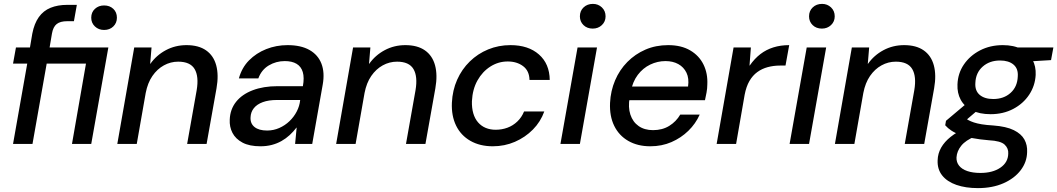

<svg xmlns="http://www.w3.org/2000/svg" viewBox="-20 -740 5435 987"><path d="M47 0 120 -413H47L62 -496H134L146 -567Q156 -619 179.5 -652Q203 -685 240 -700Q277 -715 325 -715H375L360 -631H325Q290 -631 271.5 -616.5Q253 -602 247 -567L235 -496H537L449 0H350L422 -413H220L147 0ZM515 -586Q487 -586 468 -604Q449 -622 449 -649Q449 -677 468 -694.5Q487 -712 515 -712Q544 -712 562.5 -694.5Q581 -677 581 -649Q581 -622 562.5 -604Q544 -586 515 -586Z M583 0 670 -496H759L752 -412H753Q784 -456 832.5 -482Q881 -508 939 -508Q1001 -508 1039.5 -481Q1078 -454 1091.5 -404Q1105 -354 1093 -286L1042 0H942L991 -276Q1003 -347 980.5 -385Q958 -423 896 -423Q857 -423 822.5 -404Q788 -385 763.5 -349.5Q739 -314 729 -262L683 0Z M1319 12Q1262 12 1226.5 -7Q1191 -26 1175 -57Q1159 -88 1161 -125Q1163 -178 1193.5 -216.5Q1224 -255 1279 -276Q1334 -297 1407 -297H1537Q1545 -341 1536.5 -369.5Q1528 -398 1504.5 -412Q1481 -426 1444 -426Q1399 -426 1361.5 -403.5Q1324 -381 1308 -337H1208Q1223 -392 1260 -429.5Q1297 -467 1348.5 -487.5Q1400 -508 1458 -508Q1527 -508 1571 -483Q1615 -458 1632.5 -412.5Q1650 -367 1639 -305L1585 0H1497L1505 -84H1504Q1488 -63 1469 -45.5Q1450 -28 1427 -15Q1404 -2 1377 5Q1350 12 1319 12ZM1353 -69Q1386 -69 1415.5 -82Q1445 -95 1468 -117Q1491 -139 1505.5 -167Q1520 -195 1523 -225V-226H1404Q1361 -226 1331 -215Q1301 -204 1285 -184Q1269 -164 1268 -137Q1266 -105 1288.5 -87Q1311 -69 1353 -69Z M1708 0 1795 -496H1884L1877 -412H1878Q1909 -456 1957.5 -482Q2006 -508 2064 -508Q2126 -508 2164.5 -481Q2203 -454 2216.5 -404Q2230 -354 2218 -286L2167 0H2067L2116 -276Q2128 -347 2105.5 -385Q2083 -423 2021 -423Q1982 -423 1947.5 -404Q1913 -385 1888.5 -349.5Q1864 -314 1854 -262L1808 0Z M2513 12Q2447 12 2398 -16Q2349 -44 2324.5 -94.5Q2300 -145 2303 -212Q2306 -276 2330 -330Q2354 -384 2395 -424Q2436 -464 2489.5 -486Q2543 -508 2604 -508Q2696 -508 2750.5 -460Q2805 -412 2806 -329H2702Q2701 -376 2669 -400Q2637 -424 2590 -424Q2542 -424 2501 -398Q2460 -372 2434.5 -326.5Q2409 -281 2406 -220Q2405 -185 2413 -157.5Q2421 -130 2437.5 -111Q2454 -92 2477 -82.5Q2500 -73 2528 -73Q2560 -73 2588.5 -83.5Q2617 -94 2639.5 -115.5Q2662 -137 2674 -167H2778Q2759 -114 2719.5 -74Q2680 -34 2627 -11Q2574 12 2513 12Z M2861 0 2949 -496H3049L2961 0ZM3027 -593Q2998 -593 2979.5 -611Q2961 -629 2961 -656Q2961 -684 2980 -702Q2999 -720 3028 -720Q3055 -720 3074 -702Q3093 -684 3093 -656Q3093 -629 3074 -611Q3055 -593 3027 -593Z M3323 12Q3258 12 3210 -15.5Q3162 -43 3137.5 -93Q3113 -143 3116 -211Q3119 -273 3142 -327Q3165 -381 3205 -421.5Q3245 -462 3298 -485Q3351 -508 3415 -508Q3482 -508 3528 -481Q3574 -454 3596.5 -408Q3619 -362 3616 -305Q3616 -286 3612 -264Q3608 -242 3604 -225H3190L3202 -295H3517Q3523 -337 3509 -366Q3495 -395 3467 -410.5Q3439 -426 3401 -426Q3360 -426 3322.5 -408Q3285 -390 3258.5 -355Q3232 -320 3222 -267L3217 -239Q3208 -189 3220.5 -151Q3233 -113 3263 -92Q3293 -71 3337 -71Q3385 -71 3420.5 -93Q3456 -115 3477 -151H3577Q3556 -104 3518.5 -67.5Q3481 -31 3431.5 -9.5Q3382 12 3323 12Z M3664 0 3751 -496H3840L3833 -403H3834Q3859 -439 3889 -462Q3919 -485 3956 -496.5Q3993 -508 4037 -508L4018 -403H3991Q3957 -403 3927 -395Q3897 -387 3873 -369.5Q3849 -352 3832.5 -323.5Q3816 -295 3808 -253L3764 0Z M4039 0 4127 -496H4227L4139 0ZM4205 -593Q4176 -593 4157.5 -611Q4139 -629 4139 -656Q4139 -684 4158 -702Q4177 -720 4206 -720Q4233 -720 4252 -702Q4271 -684 4271 -656Q4271 -629 4252 -611Q4233 -593 4205 -593Z M4272 0 4359 -496H4448L4441 -412H4442Q4473 -456 4521.5 -482Q4570 -508 4628 -508Q4690 -508 4728.5 -481Q4767 -454 4780.5 -404Q4794 -354 4782 -286L4731 0H4631L4680 -276Q4692 -347 4669.5 -385Q4647 -423 4585 -423Q4546 -423 4511.5 -404Q4477 -385 4452.5 -349.5Q4428 -314 4418 -262L4372 0Z M5007 227Q4944 227 4896.5 210.5Q4849 194 4823.5 162Q4798 130 4800 84Q4801 49 4818 19Q4835 -11 4867 -36.5Q4899 -62 4946 -83L4993 -39Q4944 -19 4921.5 9Q4899 37 4897 69Q4896 94 4910.5 112Q4925 130 4953 139.5Q4981 149 5020 149Q5083 149 5122.5 122Q5162 95 5163 50Q5165 23 5144.5 3.5Q5124 -16 5063 -19Q5015 -23 4979 -30Q4943 -37 4916.5 -46.5Q4890 -56 4871 -68.5Q4852 -81 4839 -96L4843 -119L4957 -215L5023 -188L4907 -89L4934 -137Q4946 -129 4958 -122.5Q4970 -116 4986.5 -110.5Q5003 -105 5027 -101Q5051 -97 5086 -95Q5153 -90 5191.5 -71Q5230 -52 5246 -23Q5262 6 5260 42Q5259 93 5227 135Q5195 177 5138.5 202Q5082 227 5007 227ZM5072 -153Q5015 -153 4976 -173Q4937 -193 4918.5 -227.5Q4900 -262 4902 -306Q4904 -363 4935 -408.5Q4966 -454 5018 -481Q5070 -508 5135 -508Q5192 -508 5230.5 -487.5Q5269 -467 5287.5 -433Q5306 -399 5304 -355Q5301 -299 5270.5 -253Q5240 -207 5188.5 -180Q5137 -153 5072 -153ZM5086 -231Q5140 -231 5175 -262.5Q5210 -294 5212 -347Q5215 -387 5190 -408Q5165 -429 5121 -429Q5067 -429 5031.5 -397.5Q4996 -366 4994 -314Q4991 -274 5016 -252.5Q5041 -231 5086 -231ZM5200 -420 5189 -496H5395L5383 -431Z"/></svg>

Font: DM Sans 28pt Medium
Style: Italic
Weight: 500
Italic angle: -10°
Version: Version 4.004;gftools[0.9.30]